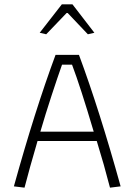

<svg xmlns="http://www.w3.org/2000/svg" viewBox="-20 -865 620 885"><path d="M163 -714 265 -845H314L415 -714L385 -707L292 -805H287L193 -707ZM44 -6Q141 -356 236 -612H344Q439 -356 536 -6L487 0Q460 -105 426 -215H153Q116 -89 93 0ZM412 -258Q351 -464 312 -567H266Q247 -514 218 -425.5Q189 -337 166 -258Z"/></svg>

Font: Athiti Light
Style: Regular
Weight: 300
Designer: CadsonDemak Team
Foundry: CadsonDemak
Version: Version 1.032